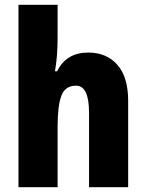

<svg xmlns="http://www.w3.org/2000/svg" viewBox="-20 -780 609 800"><path d="M220 -622Q220 -581 217 -546Q214 -511 209 -483H218Q256 -561 348 -561Q424 -561 469 -510Q514 -459 514 -360V0H351V-310Q351 -423 297 -423Q251 -423 235.5 -380.5Q220 -338 220 -253V0H57V-760H220Z"/></svg>

Font: Noto Sans Bengali Condensed ExtraBold
Style: Regular
Weight: 800
Width: 3
Designer: Joana Ranito - Universal Thirst; Jelle Bosma - Monotype Design Team
Foundry: Universal Thirst ehf.
Version: Version 3.000; ttfautohint (v1.8.4.7-5d5b)